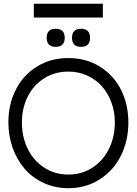

<svg xmlns="http://www.w3.org/2000/svg" viewBox="-20 -988 725 1018"><path d="M159.2 -895V-968.3H525.4V-895ZM409.7 -739.7Q361.8 -739.7 361.8 -787.6Q361.8 -835.4 409.7 -835.4Q457.5 -835.4 457.5 -787.6Q457.5 -739.7 409.7 -739.7ZM275.4 -739.7Q227.5 -739.7 227.5 -787.6Q227.5 -835.4 275.4 -835.4Q323.2 -835.4 323.2 -787.6Q323.2 -739.7 275.4 -739.7ZM588.9 -338.9Q588.9 -394.5 571 -443.8Q553.2 -493.2 521.2 -529.5Q489.3 -565.9 442.9 -587.2Q396.5 -608.4 342.3 -608.4Q270 -608.4 213.4 -572.3Q156.7 -536.1 126.5 -474.9Q96.2 -413.6 96.2 -338.9Q96.2 -263.2 126.2 -200.4Q156.2 -137.7 213.1 -100.1Q270 -62.5 342.3 -62.5Q414.6 -62.5 471.7 -100.3Q528.8 -138.2 558.8 -200.9Q588.9 -263.7 588.9 -338.9ZM660.6 -338.9Q660.6 -242.7 621.6 -163.6Q582.5 -84.5 509.3 -37.4Q436 9.8 342.3 9.8Q272 9.8 211.9 -17.8Q151.9 -45.4 111.1 -92.5Q70.3 -139.6 47.4 -203.4Q24.4 -267.1 24.4 -338.9Q24.4 -434.6 63.5 -512Q102.5 -589.4 175.5 -634.8Q248.5 -680.2 342.3 -680.2Q436.5 -680.2 509.5 -634.8Q582.5 -589.4 621.6 -512Q660.6 -434.6 660.6 -338.9Z"/></svg>

Font: Eligible
Style: Regular
Weight: 500
Version: Version 1.1